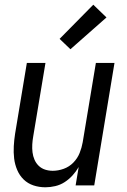

<svg xmlns="http://www.w3.org/2000/svg" viewBox="-20 -787 540 815"><path d="M173 8Q146 8 122 0Q98 -8 80.5 -25Q63 -42 53 -65.5Q43 -89 40 -114.5Q37 -140 38.5 -166.5Q40 -193 44 -219L94 -520H173L121 -208Q118 -191 117 -174Q116 -157 118 -140.5Q120 -124 126.5 -109Q133 -94 144.5 -83Q156 -72 171.5 -67Q187 -62 204 -62Q227 -62 250.5 -70.5Q274 -79 291.5 -97Q309 -115 318 -137.5Q327 -160 331 -183L387 -520H466L380 0H301L314 -78Q303 -59 288 -42.5Q273 -26 254.5 -14Q236 -2 214.5 3Q193 8 173 8ZM279 -578 233 -622 376 -767 432 -713Z"/></svg>

Font: Iosevka Term Oblique
Style: Regular
Weight: 400
Italic angle: -9°
Monospace: yes
Designer: Belleve Invis
Foundry: Belleve Invis
Version: Version 31.4.0